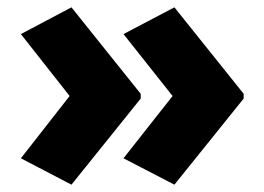

<svg xmlns="http://www.w3.org/2000/svg" viewBox="-20 -543 721 524"><path d="M645 -274V-287L456 -523L317 -450L451 -281L317 -111L456 -39ZM364 -274V-287L175 -523L37 -450L170 -281L37 -111L175 -39Z"/></svg>

Font: Noto Sans Myanmar UI Black
Style: Regular
Weight: 900
Designer: Monotype Design Team
Foundry: Monotype Imaging Inc.
Version: Version 2.103